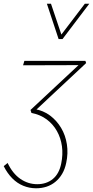

<svg xmlns="http://www.w3.org/2000/svg" viewBox="-58 -723 500 1032"><path d="M136 289Q100 289 67 275.5Q34 262 7.5 235Q-19 208 -38 170L-17 153Q10 210 51.5 238.5Q93 267 142 267Q192 267 226 239Q260 211 271 156Q281 108 275 63.5Q269 19 248 -18.5Q227 -56 192.5 -81.5Q158 -107 111 -116L106 -132L377 -385L386 -373L66 -372L73 -396H401L405 -384L128 -125L127 -137Q175 -129 211 -102Q247 -75 270.5 -35.5Q294 4 301.5 52.5Q309 101 298 152Q291 186 276 211.5Q261 237 239.5 254.5Q218 272 192 280.5Q166 289 136 289ZM257 -513 264 -527 398 -703H422L278 -513ZM257 -513 194 -703H216L275 -528L278 -513Z"/></svg>

Font: Ysabeau Office Thin
Style: Italic
Weight: 250
Italic angle: -12°
Designer: Christian Thalmann (Catharsis Fonts)
Version: Version 2.001;gftools[0.9.30]; featfreeze: tnum,lnum,ss02